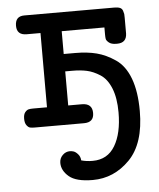

<svg xmlns="http://www.w3.org/2000/svg" viewBox="-50 -487 625 757"><g transform="rotate(-5 262.5 -109.0)"><path d="M77.1 -75.2H131.8V-369.1H77.1Q38.1 -369.1 38.1 -405.8Q38.1 -443.8 74.2 -443.8H430.2Q444.3 -443.8 452.6 -440.4Q460.9 -437 463.9 -428Q466.8 -418.9 467.3 -415Q467.8 -411.1 467.8 -399.9V-337.9Q466.8 -300.8 429.2 -300.8H425.8Q406.7 -300.8 397 -308.8Q387.2 -316.9 386 -323.5Q384.8 -330.1 384.8 -341.8V-369.1H215.8V-278.8H261.2Q309.1 -278.8 345.9 -269.3Q382.8 -259.8 419.4 -234.9Q456.1 -210 475.6 -158Q495.1 -106 495.1 -28.8Q495.1 100.1 433.1 163.1Q371.1 226.1 287.1 226.1Q221.2 226.1 193.1 202.1Q165 178.2 165 147.9Q165 129.9 177.5 117.4Q189.9 105 207 105Q212.9 105 220.9 107.4Q229 109.9 238 119.9Q247.1 129.9 248 145Q268.1 150.9 293 150.9Q352.1 150.9 381.6 101.3Q411.1 51.8 411.1 -30.8Q411.1 -87.9 395.5 -126.5Q379.9 -165 353 -182.1Q326.2 -199.2 301 -204.6Q275.9 -210 245.1 -210H215.8V-75.2H270Q311 -75.2 311 -37.1Q311 0 272 0H77.1Q65.9 0 58.8 -1.5Q51.8 -2.9 44.9 -12Q38.1 -21 38.1 -38.1Q38.1 -55.2 44.9 -63.5Q51.8 -71.8 58.8 -73.5Q65.9 -75.2 77.1 -75.2Z"/></g></svg>

Font: CMU Typewriter Text
Style: Bold
Weight: 700
Version: Version 0.7.0